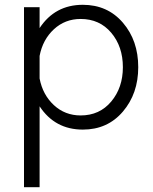

<svg xmlns="http://www.w3.org/2000/svg" viewBox="-20 -530 638 800"><path d="M325 -510Q428 -510 492 -435.5Q556 -361 556 -250Q556 -140 492 -65Q428 10 325 10Q209 10 145 -87V250H80V-500H145V-413Q209 -510 325 -510ZM316 -49Q395 -49 443.5 -107Q492 -165 492 -250Q492 -336 443.5 -393.5Q395 -451 316 -451Q251 -451 204.5 -408Q158 -365 145 -297V-203Q158 -135 204.5 -92Q251 -49 316 -49Z"/></svg>

Font: Orkney Light
Style: Regular
Weight: 300
Designer: Samuel Oakes and Alfredo Marco Pradil
Foundry: Alfredo Marco Pradil
Version: 1.0; ttfautohint (v1.5)